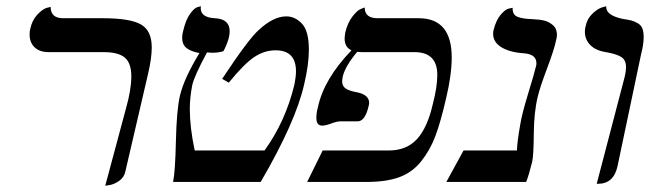

<svg xmlns="http://www.w3.org/2000/svg" viewBox="-20 -579 2090 611"><path d="M314.9 12.2 380.9 -233.9Q397.9 -293.9 397.9 -335.9Q397.9 -377.9 377.4 -395.5Q356.9 -413.1 310.1 -413.1H134.8Q106 -413.1 90.1 -428.5Q74.2 -443.8 74.2 -469.2Q74.2 -480.5 76.2 -486.8Q82 -514.6 98.6 -532.2Q115.2 -549.8 127.9 -553.7L141.1 -557.1Q141.1 -521 181.2 -521H307.1Q393.1 -521 428 -501.5Q462.9 -481.9 462.9 -428.2Q462.9 -393.6 451.2 -344.2L378.9 -33.2Q375 -14.2 358.9 -3.2Q342.8 7.8 329.1 9.8Z M614.7 -410.2Q587.9 -415 573.7 -426Q559.6 -437 559.6 -459Q559.6 -468.8 563 -481Q570.8 -515.1 584.7 -534.7Q598.6 -554.2 609.4 -556.6L619.6 -559.1Q619.6 -558.1 619.1 -556.2Q618.7 -554.2 618.7 -553.2Q618.7 -523.4 663.6 -521Q710.4 -519 710.9 -480Q710.9 -470.2 708 -458Q701.2 -434.1 690.9 -416Q673.8 -411.1 655.8 -411.1Q653.8 -411.1 647.7 -411.6Q641.6 -412.1 638.7 -412.1Q598.6 -337.9 591.8 -308.1Q584 -268.1 584 -231.9Q584 -173.8 599.6 -100.1H821.8Q888.7 -192.9 917 -310.1Q921.9 -335 921.9 -352.1Q921.9 -418.9 856.9 -418.9Q821.8 -418.9 789.8 -397.9Q757.8 -377 708 -315.9L687 -328.1Q771 -455.1 803.7 -483.9Q850.6 -526.9 890.6 -526.9Q919.4 -526.9 941.2 -503.4Q962.9 -480 962.9 -420.9Q962.9 -373 947.8 -310.1Q920.9 -190.9 809.6 0H530.8Q537.6 -32.2 539.8 -130.6Q542 -229 552.7 -274.9Q565.9 -330.1 614.7 -410.2Z M1357.4 -248Q1371.6 -302.2 1371.6 -340.8Q1371.6 -412.6 1299.8 -413.1H1134.8Q1122.6 -413.1 1116.7 -414.1Q1078.6 -368.2 1070.8 -335.9Q1068.8 -323.7 1068.8 -319.8Q1068.8 -305.7 1079.3 -297.9Q1089.8 -290 1116.7 -285.2Q1154.8 -277.3 1154.8 -251Q1154.8 -248 1152.8 -240.2Q1141.6 -193.4 1118.7 -192.9H1062.5Q1052.7 -192.9 1034.2 -186Q1015.6 -179.2 1005.4 -179.2Q986.3 -179.2 986.8 -205.1Q986.8 -220.2 991.7 -237.8Q1010.7 -327.6 1098.6 -418.9Q1076.7 -428.7 1076.7 -456.1Q1076.7 -460.9 1078.6 -475.1Q1086.4 -507.3 1102.1 -527.1Q1117.7 -546.9 1128.9 -550.8L1140.6 -555.2Q1140.6 -521 1181.6 -521H1312.5Q1417.5 -521 1417.5 -396Q1417.5 -340.8 1399.4 -265.1Q1382.3 -190.9 1365.5 -146Q1348.6 -101.1 1320.1 -65.4Q1291.5 -29.8 1250 -14.9Q1208.5 0 1146.5 0H957.5L1006.8 -100.1H1216.8Q1273.9 -100.1 1307.1 -136.5Q1340.3 -172.9 1357.4 -248Z M1691.4 -272Q1679.2 -222.2 1678.7 -153.1Q1678.2 -84 1673.3 -63Q1662.1 -18.1 1654.3 0H1400.4L1455.1 -100.1H1625Q1626 -128.9 1635.3 -181.2Q1640.1 -213.4 1660.6 -280.8Q1681.2 -348.1 1686 -369.1Q1687 -373 1687 -377.9Q1687 -405.8 1649.4 -409.2Q1602.5 -412.1 1575.9 -428.5Q1549.3 -444.8 1549.3 -471.2Q1549.3 -479 1550.3 -481.9Q1558.1 -514.2 1573.2 -532Q1588.4 -549.8 1599.6 -551.8L1611.3 -554.2Q1610.4 -532.2 1626.7 -525.6Q1643.1 -519 1673.3 -518.1Q1697.3 -517.1 1712.2 -513.4Q1727.1 -509.8 1739.7 -498.8Q1752.4 -487.8 1752.4 -467.8Q1752.4 -460 1749 -448.2Q1743.2 -420.4 1720.7 -360.6Q1698.2 -300.8 1691.4 -272Z M1878.9 5.9 1968.3 -335.9Q1972.2 -352.1 1972.2 -365.2Q1972.2 -388.2 1957 -397.7Q1941.9 -407.2 1908.2 -413.1Q1876 -418 1858.6 -435.5Q1841.3 -453.1 1841.3 -478Q1841.3 -487.8 1843.3 -494.1Q1848.1 -519 1864.7 -534.9Q1881.3 -550.8 1895 -555.2L1909.2 -559.1V-556.2Q1909.2 -530.3 1960.9 -519Q1980 -516.1 1989.5 -513.7Q1999 -511.2 2009.5 -505.1Q2020 -499 2024.2 -488.5Q2028.3 -478 2028.3 -460.9Q2028.3 -437 2020 -405.8L1945.3 -50.8Q1933.1 6.3 1882.3 5.9Z"/></svg>

Font: Linux Libertine
Style: Italic
Weight: 400
Italic angle: -12°
Designer: Philipp H. Poll
Foundry: Philipp H. Poll
Version: Version 5.1.6 ; ttfautohint (v0.9)